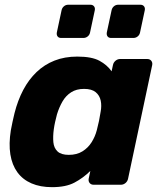

<svg xmlns="http://www.w3.org/2000/svg" viewBox="-20 -764 666 794"><path d="M195.1 10Q146.5 10 110.2 -5.7Q73.9 -21.4 51.8 -51.7Q29.8 -82 22.8 -125.6Q15.9 -169.3 24.8 -225.1Q28.6 -245.1 31.9 -260.6Q35.3 -276.1 39.9 -295.5Q53.4 -348.9 76.1 -392Q98.9 -435.1 131.1 -465.9Q163.2 -496.7 205.4 -513.4Q247.5 -530 299.4 -530Q359.8 -530 391.5 -512.6Q423.3 -495.2 441.5 -469.1L447.1 -494.9Q449.1 -505.5 457.7 -512.8Q466.3 -520 476.9 -520H588.9Q599.5 -520 605.4 -512.8Q611.4 -505.5 609.4 -494.9L509.6 -25.1Q507.6 -14.5 499.1 -7.2Q490.5 0 479.9 0H367.3Q356.6 0 350.7 -7.2Q344.8 -14.5 346.8 -25.1L353.6 -57.1Q323.3 -27.5 287.8 -8.8Q252.4 10 195.1 10ZM264.5 -123.6Q297.7 -123.6 321 -138.1Q344.3 -152.6 358.9 -175.9Q373.5 -199.2 380.4 -225.9Q385.6 -245.9 389.4 -263.9Q393.1 -282 396.1 -301.4Q401 -326.4 396.5 -347.9Q392 -369.4 375.6 -382.9Q359.1 -396.4 327.5 -396.4Q296 -396.4 274.1 -382.3Q252.1 -368.1 238.4 -344.3Q224.6 -320.4 215.6 -291.1Q211.6 -276.1 208 -260Q204.4 -243.9 202.4 -228.9Q198.5 -199.6 200.7 -175.7Q203 -151.9 218 -137.7Q233 -123.6 264.5 -123.6ZM439.7 -607Q429.7 -607 424.9 -613.3Q420.1 -619.6 421.7 -629.6L441.4 -721.4Q443.4 -731.4 451 -737.9Q458.6 -744.4 468.6 -744.4H560.4Q570.4 -744.4 575.6 -737.9Q580.7 -731.4 578.7 -721.4L559.1 -629.6Q557.1 -619.6 549.3 -613.3Q541.5 -607 531.5 -607ZM233 -607Q223 -607 218.2 -613.3Q213.4 -619.6 215 -629.6L234.6 -721.4Q236.6 -731.4 244.3 -737.9Q251.9 -744.4 261.9 -744.4H353.6Q363.6 -744.4 368.8 -737.9Q374 -731.4 372 -721.4L352.4 -629.6Q350.4 -619.6 342.6 -613.3Q334.7 -607 324.7 -607Z"/></svg>

Font: Rubik Light
Style: Italic
Weight: 300
Italic angle: -12°
Designer: Hubert and Fischer
Foundry: Hubert and Fischer
Version: Version 2.300;gftools[0.9.30]